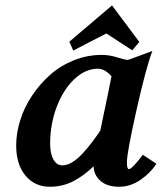

<svg xmlns="http://www.w3.org/2000/svg" viewBox="-20 -696 606 718"><path d="M425.8 2.4Q380.9 2.4 356 -19.3Q331.1 -41 330.1 -74.2Q291 -36.6 251.7 -17.1Q212.4 2.4 166.5 2.4Q109.9 2.4 75.2 -39.3Q40.5 -81.1 40.5 -152.3Q40.5 -198.2 55.7 -246.6Q70.8 -294.9 99.9 -338.4Q128.9 -381.8 167.2 -416Q205.6 -450.2 256.1 -470.5Q306.6 -490.7 360.8 -490.7Q388.7 -490.7 418.5 -481.4Q448.2 -472.2 456.1 -472.2Q459.5 -472.2 464.8 -474.1L549.8 -505.4Q526.9 -446.3 490.7 -285.6Q454.6 -125 454.6 -89.4Q454.6 -63.5 461.9 -63.5Q473.6 -63.5 514.2 -117.2L564.9 -83.5Q542.5 -48.8 504.9 -23.2Q467.3 2.4 425.8 2.4ZM357.4 -210.9 355 -207.5Q388.2 -364.3 397 -410.6Q372.6 -439 345.7 -439Q299.3 -439 258.1 -400.1Q216.8 -361.3 192.1 -296.4Q167.5 -231.4 167.5 -158.7Q167.5 -121.1 179.9 -99.4Q192.4 -77.6 212.9 -77.6Q230.5 -77.6 249.8 -89.1Q269 -100.6 288.6 -121.8Q308.1 -143.1 323.5 -163.3Q338.9 -183.6 357.4 -210.9ZM239.3 -540 398.9 -675.8 501 -539.1 474.6 -507.8 377.9 -570.8Q307.6 -535.2 253.9 -506.8Z"/></svg>

Font: Flanker
Style: Bold Italic
Weight: 700
Italic angle: -12°
Designer: Flanker
Version: Version 2.000